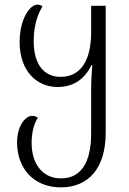

<svg xmlns="http://www.w3.org/2000/svg" viewBox="-20 -561 558 832"><path d="M244 251C362 251 438 169 438 15V-536H375V-422C375 -301 331 -228 243 -228C175 -228 126 -276 126 -383C126 -462 149 -507 164 -534C156 -539 149 -541 142 -541C110 -541 65 -480 65 -378C65 -255 138 -184 229 -184C303 -184 350 -223 376 -279H380C377 -240 375 -208 375 -186V17C375 142 332 212 244 212C160 212 117 143 117 59C117 13 127 -24 144 -51C136 -56 128 -59 120 -59C87 -59 54 -11 54 56C54 170 127 251 244 251Z"/></svg>

Font: Noto Serif Georgian SemiCondensed Light
Style: Regular
Weight: 300
Width: 4
Designer: Monotype Design Team, Akaki Razmadze
Foundry: Google LLC
Version: Version 2.003